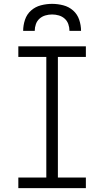

<svg xmlns="http://www.w3.org/2000/svg" viewBox="-20 -975 540 995"><path d="M75 0V-55H220V-680H75V-735H425V-680H280V-55H425V0ZM100 -815Q100 -844 109.5 -872.5Q119 -901 141 -920.5Q163 -940 192 -947.5Q221 -955 250 -955Q279 -955 308 -947.5Q337 -940 359 -920.5Q381 -901 390.5 -872.5Q400 -844 400 -815H340Q340 -833 334 -850Q328 -867 315 -878.5Q302 -890 285 -895Q268 -900 250 -900Q232 -900 215 -895Q198 -890 185 -878.5Q172 -867 166 -850Q160 -833 160 -815Z"/></svg>

Font: Iosevka Custom Light
Style: Regular
Weight: 300
Monospace: yes
Designer: Belleve Invis
Foundry: Belleve Invis
Version: Version 27.3.5